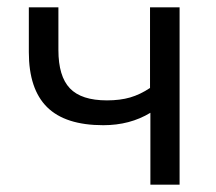

<svg xmlns="http://www.w3.org/2000/svg" viewBox="-20 -506 592 526"><path d="M392 0V-197Q336 -163 263 -163Q159 -163 109 -212.5Q59 -262 59 -363V-486H140V-369Q140 -297 171.5 -264Q203 -231 273 -231Q309 -231 336.5 -239Q364 -247 391 -265V-486H472V0Z"/></svg>

Font: Nunito Sans
Style: Regular
Weight: 400
Designer: Vernon Adams
Foundry: Vernon Adams
Version: Version 3.101; ttfautohint (v1.8.4.7-5d5b);gftools[0.9.27]